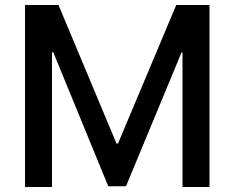

<svg xmlns="http://www.w3.org/2000/svg" viewBox="-20 -748 938 768"><path d="M80 -728V0H188V-539H193L413 -3H484L706 -538H710V0H818V-728H685L452 -174H446L214 -728Z"/></svg>

Font: Wafeq Medium
Style: Regular
Weight: 500
Designer: Rasmus Andersson & Azza Alameddine
Foundry: Google & TypeTogether
Version: Version 3.000;January 28, 2025;FontCreator 15.0.0.3014 64-bi